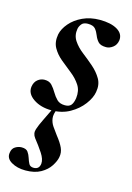

<svg xmlns="http://www.w3.org/2000/svg" viewBox="-118 -452 539 782"><g transform="rotate(15 152.0 -60.5)"><path d="M108 11Q63 11 32 -10Q1 -31 5 -61Q8 -81 21 -91.5Q34 -102 50 -102Q70 -102 81 -90Q92 -78 101 -62.5Q110 -47 122 -35Q134 -23 156 -23Q174 -23 182 -33Q190 -43 193 -63Q197 -95 182.5 -117.5Q168 -140 144.5 -158.5Q121 -177 98 -196Q75 -215 62 -238.5Q49 -262 55 -295Q60 -319 80 -342.5Q100 -366 132 -381Q164 -396 204 -396Q251 -396 278 -380Q305 -364 302 -336Q299 -316 285 -305.5Q271 -295 257 -295Q233 -295 223 -306Q213 -317 207.5 -331.5Q202 -346 193 -357Q184 -368 161 -368Q143 -368 135 -358Q127 -348 125 -337Q120 -309 134.5 -287Q149 -265 173 -246.5Q197 -228 220 -208Q243 -188 257 -164Q271 -140 265 -108Q261 -83 240 -55Q219 -27 185.5 -8Q152 11 108 11ZM69 275Q34 275 9.5 260.5Q-15 246 -11 222Q-9 204 4 196Q17 188 31 188Q50 188 57.5 198.5Q65 209 69 222Q73 235 78.5 245.5Q84 256 99 256Q122 256 125 232Q127 213 110.5 188Q94 163 74 138Q61 121 67.5 101.5Q74 82 85 60L114 0H130Q119 24 121.5 41.5Q124 59 134 73.5Q144 88 156 104Q176 129 184.5 148Q193 167 189 187Q186 204 172.5 225Q159 246 133.5 260.5Q108 275 69 275Z"/></g></svg>

Font: Cormorant Light
Style: Bold Italic
Weight: 700
Italic angle: -10°
Version: Version 4.000